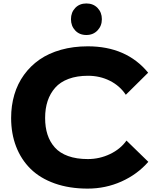

<svg xmlns="http://www.w3.org/2000/svg" viewBox="-20 -1089 910 1120"><path d="M717.8 -269 845.2 -145Q781.2 -71.8 688.7 -30.3Q596.2 11.2 491.2 11.2Q384.3 11.2 299.1 -19Q213.9 -49.3 158.4 -104Q103 -158.7 74 -234.1Q44.9 -309.6 44.9 -400.9Q44.9 -473.1 63.7 -536.9Q82.5 -600.6 119.9 -652.3Q157.2 -704.1 210.4 -741.2Q263.7 -778.3 335.7 -798.6Q407.7 -818.8 492.2 -818.8Q717.8 -818.8 844.2 -665L713.9 -536.1Q678.7 -588.9 620.8 -617.9Q563 -647 493.2 -647Q428.7 -647 380.1 -628.9Q331.5 -610.8 302 -577.4Q272.5 -543.9 257.8 -499.8Q243.2 -455.6 243.2 -400.9Q243.2 -346.7 257.1 -304Q271 -261.2 299.8 -228.8Q328.6 -196.3 377.4 -178.7Q426.3 -161.1 492.2 -161.1Q560.5 -161.1 621.6 -190.2Q682.6 -219.2 717.8 -269ZM574.2 -977.1Q574.2 -938 548.8 -911.4Q523.4 -884.8 483.9 -884.8Q443.8 -884.8 418.9 -911.1Q394 -937.5 394 -977.1Q394 -1016.6 418.9 -1042.7Q443.8 -1068.8 483.9 -1068.8Q523.9 -1068.8 549.1 -1042.7Q574.2 -1016.6 574.2 -977.1Z"/></svg>

Font: Sinkin Sans 800 Black
Style: Regular
Weight: 900
Designer: Keith Bates
Foundry: K-Type
Version: Sinkin Sans (version 1.0)  by Keith Bates   •   © 2014   www